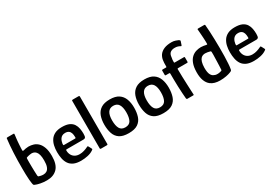

<svg xmlns="http://www.w3.org/2000/svg" viewBox="24 -1552 3398 2400"><g transform="rotate(-30 1722.5 -352.5)"><path d="M235 6Q183 6 142.5 -2.5Q102 -11 88 -17Q73 -22 65.5 -26Q58 -30 55.5 -37Q53 -44 51 -56Q47 -75 44 -112.5Q41 -150 40 -193Q39 -236 39 -271Q38 -389 43.5 -500Q49 -611 60 -698Q60 -704 64 -706Q68 -708 75 -708H156Q169 -708 169.5 -703.5Q170 -699 169 -687Q167 -670 164 -647.5Q161 -625 159 -600.5Q157 -576 155.5 -552.5Q154 -529 153 -509Q152 -489 152 -475Q152 -467 156.5 -465Q161 -463 167 -464Q179 -468 201 -472Q223 -476 242 -476Q277 -476 312 -465.5Q347 -455 375.5 -427.5Q404 -400 421.5 -351.5Q439 -303 439 -227Q439 -106 384.5 -50Q330 6 235 6ZM233 -79Q260 -79 281.5 -93Q303 -107 315 -139.5Q327 -172 327 -228Q327 -279 318.5 -309.5Q310 -340 295.5 -356Q281 -372 265 -377.5Q249 -383 233 -383Q224 -383 209.5 -380.5Q195 -378 182.5 -375Q170 -372 163 -369Q158 -368 155.5 -365.5Q153 -363 153 -356Q152 -334 152 -305Q152 -276 152.5 -242Q153 -208 154 -173.5Q155 -139 157 -107Q158 -100 160 -96.5Q162 -93 165 -91Q176 -87 194 -83Q212 -79 233 -79Z M518 -237Q518 -284 527.5 -327Q537 -370 560 -404.5Q583 -439 623.5 -459Q664 -479 726 -479Q791 -479 829.5 -461Q868 -443 887.5 -412.5Q907 -382 913.5 -345.5Q920 -309 920 -273Q920 -232 911 -220Q902 -208 884 -208H639Q634 -208 631.5 -206Q629 -204 629 -196Q629 -161 643.5 -133Q658 -105 685.5 -89Q713 -73 752 -73Q785 -73 817 -83Q849 -93 866 -102Q877 -108 883 -109.5Q889 -111 896 -97L915 -61Q920 -51 917.5 -47Q915 -43 905 -37Q872 -14 824 -3.5Q776 7 727 7Q663 7 622 -12Q581 -31 558.5 -64.5Q536 -98 527 -142.5Q518 -187 518 -237ZM808 -291Q808 -321 800.5 -344.5Q793 -368 774.5 -381.5Q756 -395 724 -395Q699 -395 681.5 -385.5Q664 -376 653.5 -360.5Q643 -345 637 -327Q631 -309 629 -292Q629 -278 630 -274.5Q631 -271 639 -271H795Q804 -271 806.5 -274Q809 -277 808 -291Z M1003 -11V-697Q1003 -708 1015 -708H1101Q1113 -708 1113 -697V-11Q1113 0 1101 0H1015Q1003 0 1003 -11Z M1416 7Q1330 7 1283.5 -25Q1237 -57 1219 -112.5Q1201 -168 1201 -238Q1201 -308 1221 -362.5Q1241 -417 1288 -448Q1335 -479 1416 -479Q1497 -479 1543.5 -448Q1590 -417 1610.5 -362.5Q1631 -308 1631 -238Q1631 -168 1613 -112.5Q1595 -57 1548.5 -25Q1502 7 1416 7ZM1414 -78Q1472 -78 1494.5 -119.5Q1517 -161 1517 -235Q1517 -310 1492.5 -349Q1468 -388 1414 -388Q1362 -388 1337 -349Q1312 -310 1312 -235Q1312 -160 1335 -119Q1358 -78 1414 -78Z M1916 7Q1830 7 1783.5 -25Q1737 -57 1719 -112.5Q1701 -168 1701 -238Q1701 -308 1721 -362.5Q1741 -417 1788 -448Q1835 -479 1916 -479Q1997 -479 2043.5 -448Q2090 -417 2110.5 -362.5Q2131 -308 2131 -238Q2131 -168 2113 -112.5Q2095 -57 2048.5 -25Q2002 7 1916 7ZM1914 -78Q1972 -78 1994.5 -119.5Q2017 -161 2017 -235Q2017 -310 1992.5 -349Q1968 -388 1914 -388Q1862 -388 1837 -349Q1812 -310 1812 -235Q1812 -160 1835 -119Q1858 -78 1914 -78Z M2249 -14Q2246 -46 2243 -91.5Q2240 -137 2238 -188.5Q2236 -240 2235.5 -290Q2235 -340 2235 -380Q2235 -390 2226 -390H2178Q2172 -390 2169 -392Q2166 -394 2166 -402V-459Q2166 -469 2169 -470.5Q2172 -472 2180 -472H2227Q2232 -472 2233.5 -474Q2235 -476 2235 -483Q2234 -537 2240 -574Q2246 -611 2267 -642Q2292 -676 2335.5 -694Q2379 -712 2443 -712Q2473 -712 2499 -703Q2525 -694 2535 -689Q2547 -682 2549.5 -678Q2552 -674 2551 -667L2535 -619Q2532 -610 2529 -608.5Q2526 -607 2520 -610Q2507 -619 2486 -625.5Q2465 -632 2440 -631Q2404 -631 2379 -613Q2354 -595 2350 -546Q2346 -531 2345 -514.5Q2344 -498 2344 -481Q2344 -476 2345.5 -474Q2347 -472 2352 -472H2484Q2492 -472 2493.5 -470Q2495 -468 2495 -458V-402Q2495 -395 2492.5 -392.5Q2490 -390 2482 -390H2353Q2347 -390 2345 -388Q2343 -386 2343 -381Q2343 -328 2345 -271Q2347 -214 2349 -162Q2351 -110 2353 -70.5Q2355 -31 2356 -13Q2357 -4 2355.5 -2Q2354 0 2348 0H2259Q2256 0 2253.5 -3Q2251 -6 2249 -14Z M2528 -229Q2529 -305 2547.5 -353Q2566 -401 2595.5 -427.5Q2625 -454 2660.5 -464.5Q2696 -475 2731 -475Q2750 -475 2770 -471.5Q2790 -468 2802 -465Q2810 -463 2814.5 -464Q2819 -465 2819 -473Q2819 -491 2818.5 -513Q2818 -535 2816.5 -557.5Q2815 -580 2813.5 -602Q2812 -624 2810.5 -643Q2809 -662 2808 -674Q2805 -688 2808.5 -691Q2812 -694 2820 -694H2903Q2909 -694 2912.5 -692.5Q2916 -691 2917 -685Q2921 -642 2924 -587Q2927 -532 2928.5 -470.5Q2930 -409 2930.5 -347.5Q2931 -286 2929.5 -228.5Q2928 -171 2925 -124.5Q2922 -78 2916 -47Q2914 -37 2909 -31Q2904 -25 2884 -18Q2863 -9 2822 -1Q2781 7 2732 7Q2693 7 2658.5 -2.5Q2624 -12 2599 -32Q2564 -59 2545.5 -108.5Q2527 -158 2528 -229ZM2640 -229Q2640 -161 2656.5 -129.5Q2673 -98 2699 -90Q2713 -82 2732 -80.5Q2751 -79 2770 -82Q2789 -85 2803 -90Q2806 -93 2808.5 -95.5Q2811 -98 2811 -103Q2812 -126 2813.5 -153Q2815 -180 2815.5 -208Q2816 -236 2817 -262.5Q2818 -289 2818.5 -313Q2819 -337 2818 -354Q2818 -362 2815.5 -365Q2813 -368 2809 -369Q2793 -374 2772.5 -377.5Q2752 -381 2737 -381Q2723 -381 2706 -376Q2689 -371 2674.5 -355.5Q2660 -340 2650.5 -309.5Q2641 -279 2640 -229Z M3013 -237Q3013 -284 3022.5 -327Q3032 -370 3055 -404.5Q3078 -439 3118.5 -459Q3159 -479 3221 -479Q3286 -479 3324.5 -461Q3363 -443 3382.5 -412.5Q3402 -382 3408.5 -345.5Q3415 -309 3415 -273Q3415 -232 3406 -220Q3397 -208 3379 -208H3134Q3129 -208 3126.5 -206Q3124 -204 3124 -196Q3124 -161 3138.5 -133Q3153 -105 3180.5 -89Q3208 -73 3247 -73Q3280 -73 3312 -83Q3344 -93 3361 -102Q3372 -108 3378 -109.5Q3384 -111 3391 -97L3410 -61Q3415 -51 3412.5 -47Q3410 -43 3400 -37Q3367 -14 3319 -3.5Q3271 7 3222 7Q3158 7 3117 -12Q3076 -31 3053.5 -64.5Q3031 -98 3022 -142.5Q3013 -187 3013 -237ZM3303 -291Q3303 -321 3295.5 -344.5Q3288 -368 3269.5 -381.5Q3251 -395 3219 -395Q3194 -395 3176.5 -385.5Q3159 -376 3148.5 -360.5Q3138 -345 3132 -327Q3126 -309 3124 -292Q3124 -278 3125 -274.5Q3126 -271 3134 -271H3290Q3299 -271 3301.5 -274Q3304 -277 3303 -291Z"/></g></svg>

Font: Glory SemiBold
Style: Regular
Weight: 600
Designer: Robert Leuschke
Foundry: Robert Leuschke
Version: Version 1.011